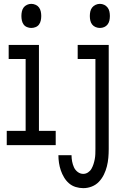

<svg xmlns="http://www.w3.org/2000/svg" viewBox="-20 -753 640 996"><path d="M142 -608Q131 -608 120 -612.5Q109 -617 102.5 -626Q96 -635 93.5 -646.5Q91 -658 91 -670Q91 -682 93.5 -693.5Q96 -705 102.5 -714Q109 -723 120 -728Q131 -733 142 -733Q154 -733 165 -728Q176 -723 182.5 -714Q189 -705 191.5 -693.5Q194 -682 194 -670Q194 -658 191.5 -646.5Q189 -635 182.5 -626Q176 -617 165 -612.5Q154 -608 142 -608ZM15 0V-74H113V-447H25V-520H182V-74H269V0ZM498 -608Q487 -608 476 -612.5Q465 -617 458 -626Q451 -635 448.5 -646.5Q446 -658 446 -670Q446 -682 448.5 -693.5Q451 -705 458 -714Q465 -723 476 -728Q487 -733 498 -733Q510 -733 520.5 -728Q531 -723 538 -714Q545 -705 547.5 -693.5Q550 -682 550 -670Q550 -658 547.5 -646.5Q545 -635 538 -626Q531 -617 520.5 -612.5Q510 -608 498 -608ZM412 223Q392 223 372.5 217Q353 211 338 198Q323 185 312.5 167.5Q302 150 295.5 131Q289 112 286 92Q283 72 283 52H351Q351 68 354 84Q357 100 363.5 114.5Q370 129 383 139Q396 149 412 149Q425 149 436.5 141.5Q448 134 454.5 122.5Q461 111 465 98.5Q469 86 471.5 73Q474 60 474.5 46.5Q475 33 475 20V-447H383V-520H544V20Q544 43 542 65.5Q540 88 534.5 110Q529 132 519 152.5Q509 173 493.5 189.5Q478 206 456.5 214.5Q435 223 412 223Z"/></svg>

Font: Zed Mono Extended
Style: Regular
Weight: 400
Width: 7
Monospace: yes
Designer: Belleve Invis
Foundry: Belleve Invis
Version: Version 1.0.0; ttfautohint (v1.8.4)